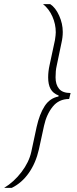

<svg xmlns="http://www.w3.org/2000/svg" viewBox="-87 -763 376 933"><path d="M65 -25 91 -146Q105 -209 130 -247.5Q155 -286 197 -294L198 -299Q171 -309 159 -330.5Q147 -352 147 -387Q147 -416 154 -447L180 -568Q184 -594 184 -606Q184 -646 167.5 -683Q151 -720 122 -743H157Q183 -726 200.5 -687Q218 -648 218 -608Q218 -582 212 -556L188 -441Q183 -420 183 -387Q183 -352 200 -331.5Q217 -311 256 -311L249 -282Q199 -282 169 -244.5Q139 -207 127 -152L102 -37Q87 29 53 77.5Q19 126 -30 150H-67Q-19 121 17.5 73Q54 25 65 -25Z"/></svg>

Font: Saira Semi Condensed Thin
Style: Italic
Weight: 100
Width: 4
Italic angle: -12°
Designer: Hector Gatti with collaboration of the Omnibus-Type team
Foundry: Omnibus-Type
Version: Version 1.001; ttfautohint (v1.8)